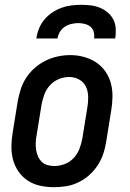

<svg xmlns="http://www.w3.org/2000/svg" viewBox="-20 -770 540 798"><path d="M204 8Q175 8 147 2Q119 -4 96 -19Q73 -34 57 -57Q41 -80 34 -107Q27 -134 27.5 -163Q28 -192 33 -221L54 -351Q59 -377 67 -401.5Q75 -426 90 -448.5Q105 -471 126 -489Q147 -507 171 -518.5Q195 -530 220.5 -535.5Q246 -541 272 -541Q301 -541 328.5 -533.5Q356 -526 379 -511Q402 -496 418 -473Q434 -450 441 -423Q448 -396 447.5 -367Q447 -338 442 -309L421 -179Q417 -153 408.5 -128.5Q400 -104 385 -81.5Q370 -59 349.5 -41Q329 -23 304.5 -11.5Q280 0 254.5 4Q229 8 204 8ZM206 -80Q227 -80 248.5 -88Q270 -96 286 -113Q302 -130 310 -151Q318 -172 322 -193L343 -323Q347 -345 346.5 -368Q346 -391 337 -410Q328 -429 309 -439.5Q290 -450 267 -450Q246 -450 225 -441.5Q204 -433 188.5 -416.5Q173 -400 165 -379Q157 -358 153 -337L132 -207Q129 -192 128.5 -177Q128 -162 130 -148Q132 -134 137.5 -121Q143 -108 153 -98Q163 -88 177 -84Q191 -80 206 -80ZM131 -610Q134 -631 142 -651Q150 -671 164 -688Q178 -705 196.5 -717.5Q215 -730 235.5 -737.5Q256 -745 276.5 -747.5Q297 -750 318 -750Q338 -750 358 -747.5Q378 -745 396 -737.5Q414 -730 428.5 -717.5Q443 -705 451.5 -688Q460 -671 461 -650.5Q462 -630 459 -610H371Q373 -624 369.5 -637.5Q366 -651 356 -659Q346 -667 332.5 -670.5Q319 -674 305 -674Q291 -674 276.5 -670.5Q262 -667 249.5 -659Q237 -651 229 -637.5Q221 -624 219 -610Z"/></svg>

Font: Iosevka Curly Semibold Oblique
Style: Regular
Weight: 600
Italic angle: -9°
Monospace: yes
Designer: Belleve Invis
Foundry: Belleve Invis
Version: Version 11.1.0; ttfautohint (v1.8.3)